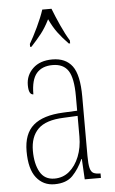

<svg xmlns="http://www.w3.org/2000/svg" viewBox="-55 -804 509 851"><g transform="rotate(-5 200.0 -378.0)"><path d="M153 10Q103 10 72.5 -28.5Q42 -67 42 -146Q42 -224 85.5 -261.5Q129 -299 218 -303L281 -306V-371Q281 -451 259.5 -484Q238 -517 190 -517Q143 -517 118.5 -488.5Q94 -460 94 -395Q73 -395 73 -438Q73 -482 104.5 -512Q136 -542 191 -542Q250 -542 279.5 -502.5Q309 -463 309 -366V-103Q309 -66 313.5 -48.5Q318 -31 328.5 -25.5Q339 -20 358 -20H360V0H288L283 -91H281Q262 -48 234 -19Q206 10 153 10ZM155 -15Q193 -15 221 -38.5Q249 -62 265 -102Q281 -142 281 -191V-283L219 -280Q139 -277 104.5 -242.5Q70 -208 70 -146Q70 -88 90.5 -51.5Q111 -15 155 -15ZM98 -619Q115 -648 135 -690Q155 -732 166 -766H207Q220 -732 239 -690Q258 -648 276 -619V-606H270Q242 -635 223.5 -660Q205 -685 188 -721Q170 -685 150.5 -660Q131 -635 104 -606H98Z"/></g></svg>

Font: Noto Serif Tamil ExtraCondensed Thin
Style: Italic
Weight: 100
Width: 2
Italic angle: -12°
Designer: Indian Type Foundry, Tom Grace, and the Monotype Design Team
Foundry: Monotype Imaging Inc.
Version: Version 2.003; ttfautohint (v1.8.4.7-5d5b)